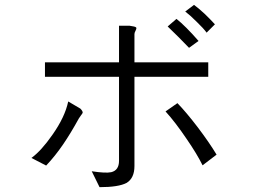

<svg xmlns="http://www.w3.org/2000/svg" viewBox="-20 -814 1040 790"><path d="M513.7 -708H469.7V-557.6H165V-498H469.7V-426.8Q469.7 -335 469.7 -288.1Q469.7 -212.9 469.7 -152.3Q469.7 -113.3 437.5 -105.5Q414.1 -100.6 357.4 -109.4L389.6 -43.9Q467.8 -43.9 501 -61.5Q533.2 -81.1 533.2 -130.9V-420.9V-498H836.9V-557.6H533.2V-653.3Q533.2 -664.1 533.2 -673.8Q533.2 -679.7 538.1 -688.5Q543 -698.2 540 -701.2Q536.1 -705.1 513.7 -708ZM310.5 -367.2 260.7 -396.5Q247.1 -332 195.3 -258.8Q150.4 -194.3 109.4 -164.1L169.9 -132.8Q207 -171.9 240.2 -220.7Q271.5 -266.6 304.7 -327.1L313.5 -339.8Q319.3 -346.7 320.3 -350.6Q320.3 -357.4 310.5 -367.2ZM710 -389.6 661.1 -355.5Q701.2 -311.5 748 -242.2Q791 -179.7 813.5 -133.8L871.1 -177.7Q841.8 -226.6 793.9 -290Q746.1 -352.5 710 -389.6ZM778.3 -793.9 742.2 -766.6Q762.7 -751 790 -723.6Q817.4 -697.3 830.1 -679.7L864.3 -713.9Q844.7 -735.4 821.3 -757.8Q795.9 -781.2 778.3 -793.9ZM706.1 -736.3 669.9 -705.1Q687.5 -688.5 713.9 -662.1Q731.4 -644.5 757.8 -617.2L796.9 -645.5Q771.5 -674.8 747.1 -699.2Q723.6 -722.7 706.1 -736.3Z"/></svg>

Font: Dotum
Style: Regular
Weight: 400
Version: Version 2.21